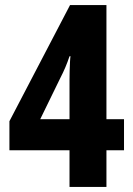

<svg xmlns="http://www.w3.org/2000/svg" viewBox="-20 -734 522 754"><path d="M467 -144H398V0H253V-144H17V-258L255 -714H398V-266H467ZM253 -266V-420Q253 -434 253.5 -455Q254 -476 255 -493Q256 -510 257 -513H253Q238 -468 217 -428L138 -266Z"/></svg>

Font: Noto Sans Sinhala ExtraCondensed ExtraBold
Style: Regular
Weight: 800
Width: 2
Designer: Jelle Bosma - Monotype Design Team
Foundry: Monotype Imaging Inc.
Version: Version 2.006; ttfautohint (v1.8.4.7-5d5b)